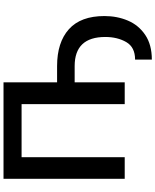

<svg xmlns="http://www.w3.org/2000/svg" viewBox="87 -834 905 1120"><g transform="rotate(-90 540.0 -274.5)"><path d="M619.1 -394.5H713.9Q852.1 -394.5 929 -325.7Q1005.9 -256.8 1005.9 -118.2Q1005.9 -43.9 979.2 18.8Q952.6 81.5 895.5 119.9Q838.4 158.2 752 158.2V60.5Q824.2 60.5 854 9Q883.8 -42.5 883.8 -113.3Q883.8 -292 713.9 -292H619.1V0H492.2V-601.6H182.6V0H56.6V-707H619.1Z"/></g></svg>

Font: Pretendard SemiBold
Style: Regular
Weight: 600
Designer: Base glyphs from Inter by Rasmus Andersson; Hangeul glyphs from Noto Sans CJK(Source Han Sans) by Jang Soo-young and Kan
Foundry: Kil Hyung-jin
Version: Version 1.309